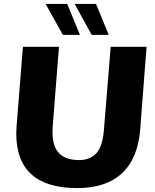

<svg xmlns="http://www.w3.org/2000/svg" viewBox="-20 -951 792 980"><path d="M63 -270Q63 -284 65 -312L97 -712H281L249 -306Q248 -295 248 -275Q248 -204 281.5 -169Q315 -134 384 -134Q439 -134 471 -168Q503 -202 510 -283L545 -712H728L696 -295Q685 -144 603.5 -67.5Q522 9 374 9Q63 9 63 -270ZM213 -931H323L388 -773H301ZM361 -931H470L535 -773H448Z"/></svg>

Font: Muli Black
Style: Italic
Weight: 900
Italic angle: -4.541°
Designer: Vernon Adams
Foundry: Vernon Adams
Version: Version 2.001